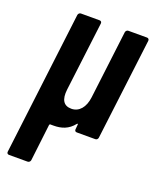

<svg xmlns="http://www.w3.org/2000/svg" viewBox="-134 -589 699 867"><g transform="rotate(20 215.5 -155.5)"><path d="M318 -499 278 -172C272 -122 246 -92 209 -92C172 -92 156 -117 162 -167L203 -499C204 -506 200 -511 193 -511H103C97 -511 91 -506 90 -499L6 188C5 195 9 200 16 200H105C112 200 118 195 119 188L140 11C141 8 143 6 146 7C151 7 155 7 160 7C197 7 230 -3 256 -36C259 -40 262 -38 261 -34L259 -12C258 -5 262 0 269 0H358C365 0 370 -5 371 -12L431 -499C432 -506 427 -511 421 -511H331C325 -511 319 -506 318 -499Z"/></g></svg>

Font: Barlow Condensed SemiBold
Style: Italic
Weight: 600
Width: 3
Italic angle: -7°
Designer: Jeremy Tribby
Foundry: Tribby Type
Version: Version 1.422;hotconv 1.0.109;makeotfexe 2.5.65596